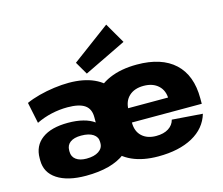

<svg xmlns="http://www.w3.org/2000/svg" viewBox="-114 -981 1330 1144"><g transform="rotate(-15 550.5 -408.5)"><path d="M282 11Q169 11 105 -31Q41 -73 41 -148V-162Q41 -238 97.5 -280Q154 -322 258 -322Q310 -322 351 -311.5Q392 -301 419 -281V-314Q419 -365 385 -388.5Q351 -412 279 -412Q229 -412 180 -401Q131 -390 86 -368L59 -498Q94 -514 139.5 -526Q185 -538 233.5 -544.5Q282 -551 324 -551Q415 -551 479 -522Q543 -493 577 -438Q611 -383 611 -307V-243Q611 -120 526 -54.5Q441 11 282 11ZM311 -87Q359 -87 386.5 -105.5Q414 -124 414 -154V-163Q414 -193 388 -210.5Q362 -228 314 -228Q270 -228 246.5 -210.5Q223 -193 223 -161V-153Q223 -122 246.5 -104.5Q270 -87 311 -87ZM728 11Q634 11 566.5 -19.5Q499 -50 463 -108Q427 -166 427 -246V-294Q427 -374 465 -431.5Q503 -489 574.5 -520Q646 -551 744 -551Q896 -551 977 -476Q1058 -401 1058 -259V-225H591V-313H900L874 -280V-303Q874 -356 840.5 -387Q807 -418 750 -418Q693 -418 660 -387Q627 -356 627 -302V-224Q627 -170 659.5 -140Q692 -110 747 -110Q794 -110 823.5 -129Q853 -148 861 -180L1049 -166Q1024 -81 940 -35Q856 11 728 11ZM703 -702 443 -576 397 -655 630 -828Z"/></g></svg>

Font: Pathway Extreme 28pt ExtraBold
Style: Regular
Weight: 800
Designer: Eduardo Rodriguez Tunni
Foundry: Eduardo Rodriguez Tunni
Version: Version 1.001;gftools[0.9.26]